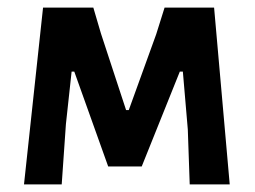

<svg xmlns="http://www.w3.org/2000/svg" viewBox="-20 -484 670 504"><path d="M43 0 93 -464H225L245 -396L311 -195H318L390 -394L412 -464H542L583 0H478L473 -144L460 -296H452L352 -47H264L175 -296H168L153 -158L142 0Z"/></svg>

Font: Alegreya Sans
Style: Bold
Weight: 700
Designer: Juan Pablo del Peral
Foundry: Huerta Tipografica
Version: Version 2.007